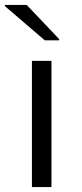

<svg xmlns="http://www.w3.org/2000/svg" viewBox="-27 -756 331 776"><path d="M102 0V-510H181V0ZM154 -593 -7 -731V-736H81L212 -598V-593Z"/></svg>

Font: Saira Expanded
Style: Regular
Weight: 400
Width: 7
Designer: Hector Gatti with collaboration of the Omnibus-Type team
Foundry: Omnibus-Type
Version: Version 1.100; ttfautohint (v1.8.3)